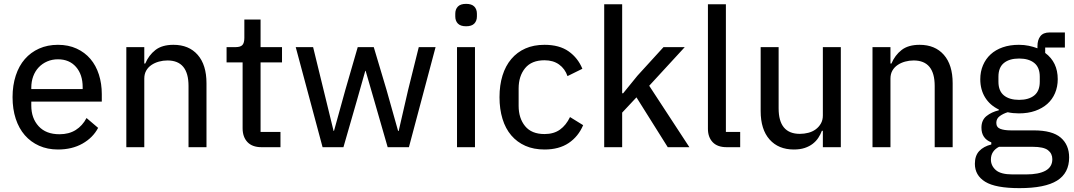

<svg xmlns="http://www.w3.org/2000/svg" viewBox="-20 -762 5561 994"><path d="M280 12Q226 12 182.5 -7.5Q139 -27 108.5 -62Q78 -97 61.5 -147Q45 -197 45 -259Q45 -320 61.5 -370.5Q78 -421 108.5 -456Q139 -491 182.5 -510.5Q226 -530 280 -530Q334 -530 376.5 -510.5Q419 -491 448 -457Q477 -423 492 -376Q507 -329 507 -275V-236H142V-215Q142 -150 180 -108.5Q218 -67 288 -67Q337 -67 372 -89Q407 -111 428 -151L488 -100Q461 -49 407 -18.5Q353 12 280 12ZM280 -455Q250 -455 224.5 -444Q199 -433 180.5 -413.5Q162 -394 152 -367Q142 -340 142 -308V-301H408V-311Q408 -376 373.5 -415.5Q339 -455 280 -455Z M634 0V-518H727V-433H732Q750 -476 784.5 -503Q819 -530 878 -530Q958 -530 1003.5 -478Q1049 -426 1049 -331V0H956V-317Q956 -449 847 -449Q824 -449 802.5 -443Q781 -437 764 -425.5Q747 -414 737 -396.5Q727 -379 727 -355V0Z M1334 0Q1286 0 1261 -26.5Q1236 -53 1236 -98V-439H1153V-518H1199Q1225 -518 1235 -529Q1245 -540 1245 -566V-661H1329V-518H1440V-439H1329V-79H1432V0Z M1511 -518H1601L1655 -297L1707 -84H1709L1768 -297L1832 -518H1915L1981 -297L2041 -84H2044L2093 -297L2148 -518H2235L2097 0H1987L1917 -243L1873 -395H1871L1828 -243L1758 0H1650Z M2393 -626Q2364 -626 2350.5 -640Q2337 -654 2337 -677V-691Q2337 -714 2350.5 -728Q2364 -742 2393 -742Q2422 -742 2435.5 -728Q2449 -714 2449 -691V-677Q2449 -654 2435.5 -640Q2422 -626 2393 -626ZM2346 -518H2439V0H2346Z M2799 12Q2743 12 2700 -7Q2657 -26 2627 -61Q2597 -96 2581.5 -146.5Q2566 -197 2566 -259Q2566 -321 2581.5 -371Q2597 -421 2627 -456.5Q2657 -492 2700 -511Q2743 -530 2799 -530Q2876 -530 2924 -496Q2972 -462 2995 -406L2918 -368Q2905 -406 2874.5 -428Q2844 -450 2799 -450Q2732 -450 2698.5 -409Q2665 -368 2665 -304V-214Q2665 -150 2698.5 -109Q2732 -68 2799 -68Q2847 -68 2879 -91Q2911 -114 2931 -156L2999 -114Q2974 -55 2924 -21.5Q2874 12 2799 12Z M3108 -740H3201V-279H3206L3280 -370L3415 -518H3525L3341 -318L3549 0H3437L3275 -258L3201 -179V0H3108Z M3742 0Q3694 0 3669.5 -26Q3645 -52 3645 -95V-740H3738V-79H3812V0Z M4240 -85H4235Q4228 -66 4216.5 -48.5Q4205 -31 4187.5 -17.5Q4170 -4 4146 4Q4122 12 4090 12Q4010 12 3964 -40Q3918 -92 3918 -187V-518H4011V-201Q4011 -69 4121 -69Q4143 -69 4164.5 -74.5Q4186 -80 4202.5 -92Q4219 -104 4229.5 -122Q4240 -140 4240 -164V-518H4333V0H4240Z M4497 0V-518H4590V-433H4595Q4613 -476 4647.5 -503Q4682 -530 4741 -530Q4821 -530 4866.5 -478Q4912 -426 4912 -331V0H4819V-317Q4819 -449 4710 -449Q4687 -449 4665.5 -443Q4644 -437 4627 -425.5Q4610 -414 4600 -396.5Q4590 -379 4590 -355V0Z M5515 53Q5515 134 5452.5 173Q5390 212 5258 212Q5134 212 5080.5 179Q5027 146 5027 86Q5027 44 5049.5 20Q5072 -4 5112 -14V-25Q5061 -45 5061 -101Q5061 -140 5087 -161Q5113 -182 5151 -191V-195Q5105 -217 5080 -257.5Q5055 -298 5055 -352Q5055 -391 5069 -424Q5083 -457 5108.5 -480.5Q5134 -504 5171 -517Q5208 -530 5255 -530Q5282 -530 5306 -525Q5330 -520 5351 -512V-523Q5351 -555 5366 -574.5Q5381 -594 5414 -594H5493V-516H5391V-488Q5456 -440 5456 -352Q5456 -313 5442 -280Q5428 -247 5402 -224Q5376 -201 5339 -188Q5302 -175 5255 -175Q5240 -175 5225 -176.5Q5210 -178 5197 -181Q5174 -174 5156 -161Q5138 -148 5138 -126Q5138 -103 5158.5 -95Q5179 -87 5214 -87H5332Q5428 -87 5471.5 -49.5Q5515 -12 5515 53ZM5428 62Q5428 33 5405.5 15.5Q5383 -2 5326 -2H5152Q5110 20 5110 64Q5110 96 5135.5 118.5Q5161 141 5222 141H5292Q5358 141 5393 121.5Q5428 102 5428 62ZM5256 -245Q5306 -245 5334.5 -268Q5363 -291 5363 -339V-365Q5363 -413 5334.5 -436Q5306 -459 5256 -459Q5206 -459 5177.5 -436Q5149 -413 5149 -365V-339Q5149 -291 5177.5 -268Q5206 -245 5256 -245Z"/></svg>

Font: IBM Plex Sans Thai Text
Style: Regular
Weight: 450
Designer: Mike Abbink, Paul van der Laan, Pieter van Rosmalen, Ben Mitchell, Mark Frömberg
Foundry: Bold Monday
Version: Version 1.1